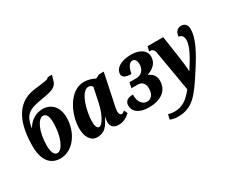

<svg xmlns="http://www.w3.org/2000/svg" viewBox="-144 -1241 2325 1950"><g transform="rotate(-30 1018.5 -266.0)"><path d="M229 10C379 10 489 -147 489 -320C489 -446 418 -517 317 -517C239 -517 170 -472 133 -407H128C152 -539 191 -580 357 -606C530 -634 550 -648 576 -772L526 -770C515 -752 498 -748 351 -731C112 -702 43 -482 43 -240C43 -83 106 10 229 10ZM228 -53C193 -53 171 -93 171 -172C171 -337 230 -455 288 -455C325 -455 346 -420 346 -341C346 -178 287 -53 228 -53Z M659 10C748 10 784 -40 826 -126H830C826 -105 823 -89 823 -71C823 -17 858 10 910 10C979 10 1017 -24 1047 -49L1029 -90C1013 -78 1005 -70 992 -70C976 -70 964 -84 964 -114C964 -142 978 -201 983 -224L1048 -535H994L946 -512C921 -528 867 -546 821 -546C645 -546 543 -317 543 -159C543 -63 584 10 659 10ZM727 -71C707 -71 691 -92 691 -156C691 -267 745 -480 835 -480C854 -480 871 -471 880 -453L845 -288C824 -182 770 -71 727 -71Z M1265 10C1414 10 1497 -58 1497 -172C1497 -229 1463 -266 1420 -280L1421 -284C1480 -306 1542 -344 1542 -429C1542 -493 1484 -546 1373 -546C1234 -546 1178 -484 1178 -430C1178 -394 1210 -373 1280 -373C1291 -437 1315 -487 1355 -487C1388 -487 1401 -455 1401 -419C1401 -353 1359 -311 1302 -311H1220L1208 -248H1284C1333 -248 1361 -210 1361 -162C1361 -83 1323 -50 1278 -50C1235 -50 1184 -89 1188 -185C1108 -185 1091 -147 1091 -107C1091 -49 1141 10 1265 10Z M1473 240C1649 240 1721 136 1853 -67C1963 -236 2029 -363 2029 -466C2029 -516 2006 -546 1958 -546C1916 -546 1885 -512 1883 -461C1913 -461 1937 -439 1937 -394C1937 -322 1875 -213 1805 -107H1802C1802 -138 1792 -225 1784 -278L1746 -536H1563L1549 -482H1557C1589 -482 1605 -469 1612 -429L1693 45C1627 128 1566 177 1470 177C1436 177 1410 170 1398 165L1384 222C1408 233 1440 240 1473 240Z"/></g></svg>

Font: Noto Serif Condensed Extra
Style: Italic
Weight: 800
Width: 3
Italic angle: -12°
Designer: Monotype Design Team
Foundry: Monotype Imaging Inc.
Version: Version 1.901